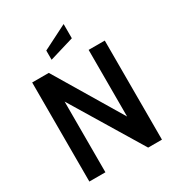

<svg xmlns="http://www.w3.org/2000/svg" viewBox="-212 -1044 1081 1175"><g transform="rotate(-30 328.5 -457.0)"><path d="M72 0V-700H189.5L471 -229V-700H585V0H487.5L185.5 -499.5V0ZM244.5 -761V-826L417.5 -913.5V-813Z"/></g></svg>

Font: Cabin SemiCondensed SemiBold
Style: Regular
Weight: 600
Width: 4
Designer: Pablo Impallari
Foundry: Pablo Impallari. http://www.impallari.com Igino Marini. http://www.ikern.com
Version: Version 3.001